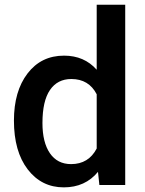

<svg xmlns="http://www.w3.org/2000/svg" viewBox="-20 -794 622 824"><path d="M39.8 -276.6Q39.8 -402.5 98.2 -478.8Q156.7 -555.2 254.9 -555.2Q341.6 -555.2 395 -494.7V-773.8H517.4V0H406.5L400.5 -56.4Q345.6 10.1 253.9 10.1Q158.2 10.1 99 -67Q39.8 -144.1 39.8 -276.6ZM162.2 -266Q162.2 -182.9 194.2 -136.3Q226.2 -89.7 285.1 -89.7Q360.2 -89.7 395 -156.7V-389.4Q361.2 -454.9 286.1 -454.9Q226.7 -454.9 194.5 -407.8Q162.2 -360.7 162.2 -266Z"/></svg>

Font: Vazir FD Medium
Style: Regular
Weight: 500
Foundry: DejaVu fonts team - Redesigned by Saber Rastikerdar
Version: Version 21.10;October 20, 2019;FontCreator 12.0.0.2547 64-bi